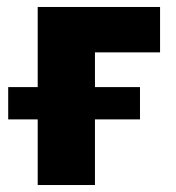

<svg xmlns="http://www.w3.org/2000/svg" viewBox="-20 -530 505 550"><path d="M88 0V-510H438.5V-380H252V0ZM3.5 -188V-280.5H381V-188Z"/></svg>

Font: Geologica Cursive
Style: Bold
Weight: 700
Designer: Sindre Bremnes, Frode Helland
Foundry: Monokrom Skriftforlag AS
Version: Version 1.010;gftools[0.9.28]